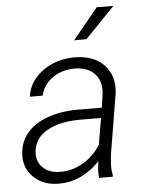

<svg xmlns="http://www.w3.org/2000/svg" viewBox="-54 -793 632 846"><g transform="rotate(-5 262.0 -370.0)"><path d="M351.1 0Q348.6 -18.6 349.6 -37.1L354 -73.7Q317.4 -34.2 270.3 -11.7Q223.1 10.7 168.5 9.8Q101.6 8.8 59.8 -32.5Q18.1 -73.7 22.5 -136.2Q26.4 -188.5 58.3 -226.8Q90.3 -265.1 149.4 -286.4Q208.5 -307.6 281.7 -307.6L389.6 -307.1L398.4 -367.7Q404.3 -421.9 375 -454.6Q345.7 -487.3 288.6 -489.3Q231 -490.2 188.2 -460.7Q145.5 -431.2 134.8 -382.8H77.6Q87.4 -452.1 148.9 -495.8Q210.4 -539.6 294.4 -538.6Q376 -536.6 420.2 -489.3Q464.4 -441.9 456.1 -366.2L412.1 -100.6L408.2 -58.1Q406.7 -31.7 412.1 -5.9L411.1 0ZM178.2 -41.5Q231.9 -39.6 281 -67.1Q330.1 -94.7 362.3 -145.5L382.3 -262.2L289.1 -262.7Q200.2 -262.7 144 -231.2Q87.9 -199.7 82 -141.1Q77.6 -98.1 104.7 -70.3Q131.8 -42.5 178.2 -41.5ZM405.8 -750 479.5 -749.5 348.6 -613.8 293.9 -613.3Z"/></g></svg>

Font: TypoPRO Roboto
Style: Italic
Weight: 300
Italic angle: -12°
Designer: Google
Version: Version 2.136; 2016